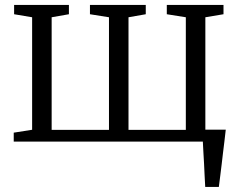

<svg xmlns="http://www.w3.org/2000/svg" viewBox="-20 -562 950 762"><path d="M794.5 180Q793 157 792 133.5Q791 110 789.8 87Q788.5 64 787.2 41.8Q786 19.5 785 -0.5L739.5 -47.5H876Q873.5 -25 870.8 -2.2Q868 20.5 865.2 43.5Q862.5 66.5 859.8 89.5Q857 112.5 854.2 135.2Q851.5 158 848.5 180ZM34.5 0V-35.5L107.5 -47V-493.5L36 -505.5V-542.5H253.5V-505.5L185 -493.5V-46.5H412.5V-493.5L337 -505.5V-542.5H558.5V-505.5L490 -493.5V-46.5H717.5V-493.5L642 -505.5V-542.5H867V-505.5L795 -493.5V-47L868.5 -35.5V0Z"/></svg>

Font: Merriweather 48pt Light
Style: Regular
Weight: 300
Version: Version 2.100